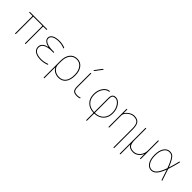

<svg xmlns="http://www.w3.org/2000/svg" viewBox="271 -2186 3842 3842"><g transform="rotate(45 2192.0 -265.0)"><path d="M71 -500Q61 -500 61 -510Q61 -520 71 -520H551Q561 -520 561 -510Q561 -500 551 -500H470Q461 -500 461 -491V-10Q461 0 451 0Q441 0 441 -10V-491Q441 -500 433 -500H190Q181 -500 181 -491V-10Q181 0 171 0Q161 0 161 -10V-491Q161 -500 152 -500Z M824 -284Q825 -284 825 -285Q825 -286 824 -286Q752 -301 717.5 -333.5Q683 -366 683 -405Q683 -464 740 -497Q797 -530 898 -530Q977 -530 1052 -502Q1063 -498 1063 -486Q1063 -482 1059.5 -480Q1056 -478 1052 -479Q975 -510 898 -510Q806 -510 754.5 -482Q703 -454 703 -405Q703 -354 766 -324.5Q829 -295 938 -295H973Q983 -295 983 -285Q983 -275 973 -275H938Q818 -275 755.5 -240.5Q693 -206 693 -140Q693 -77 746 -43.5Q799 -10 898 -10Q977 -10 1058 -41Q1062 -42 1065 -40Q1068 -38 1068 -34Q1068 -22 1058 -19Q974 10 898 10Q791 10 732 -29.5Q673 -69 673 -140Q673 -168 682.5 -193Q692 -218 728 -245Q764 -272 824 -284Z M1210 -260V-175Q1210 -106 1264 -58Q1318 -10 1400 -10Q1492 -10 1541 -74.5Q1590 -139 1590 -260Q1590 -375 1539 -442.5Q1488 -510 1400 -510Q1312 -510 1261 -442.5Q1210 -375 1210 -260ZM1190 210V-260Q1190 -385 1246.5 -457.5Q1303 -530 1400 -530Q1497 -530 1553.5 -457.5Q1610 -385 1610 -260Q1610 -131 1555 -60.5Q1500 10 1400 10Q1336 10 1287 -17.5Q1238 -45 1213 -92Q1213 -94 1211 -94Q1210 -94 1210 -93V210Q1210 220 1200 220Q1190 220 1190 210Z M1922 10Q1845 10 1816 -22Q1787 -54 1787 -140V-510Q1787 -520 1797 -520Q1807 -520 1807 -510V-140Q1807 -60 1831.5 -35Q1856 -10 1922 -10Q1960 -10 1992 -23Q1996 -24 1999 -22Q2002 -20 2002 -16Q2002 -5 1993 -2Q1960 10 1922 10ZM1799 -590Q1795 -590 1794 -593.5Q1793 -597 1795 -600L1900 -740Q1908 -750 1920 -750Q1924 -750 1925.5 -746.5Q1927 -743 1925 -740L1819 -600Q1811 -590 1799 -590Z M2414 -410V-19Q2414 -11 2423 -11Q2533 -16 2596 -82.5Q2659 -149 2659 -260Q2659 -363 2607 -436.5Q2555 -510 2494 -510Q2454 -510 2434 -489Q2414 -468 2414 -410ZM2385 9Q2268 3 2198.5 -68.5Q2129 -140 2129 -260Q2129 -368 2183 -446.5Q2237 -525 2314 -530Q2324 -530 2324 -520Q2324 -510 2314 -510Q2245 -504 2197 -431.5Q2149 -359 2149 -260Q2149 -149 2212 -82.5Q2275 -16 2385 -11Q2394 -11 2394 -19V-410Q2394 -473 2418.5 -501.5Q2443 -530 2494 -530Q2565 -530 2622 -450.5Q2679 -371 2679 -260Q2679 -140 2609.5 -68.5Q2540 3 2423 9Q2414 9 2414 18V210Q2414 220 2404 220Q2394 220 2394 210V18Q2394 9 2385 9Z M2806 -10V-510Q2806 -520 2816 -520Q2826 -520 2826 -510V-416Q2826 -415 2827 -415Q2829 -415 2829 -416Q2858 -463 2911 -496.5Q2964 -530 3016 -530Q3106 -530 3146 -480Q3186 -430 3186 -310V210Q3186 220 3176 220Q3166 220 3166 210V-310Q3166 -428 3130 -469Q3094 -510 3016 -510Q2950 -510 2888 -457Q2826 -404 2826 -350V-10Q2826 0 2816 0Q2806 0 2806 -10Z M3343 210V-510Q3343 -520 3353 -520Q3363 -520 3363 -510V-190Q3363 -92 3396.5 -51Q3430 -10 3508 -10Q3587 -10 3642.5 -74.5Q3698 -139 3698 -230V-510Q3698 -520 3708 -520Q3718 -520 3718 -510V-10Q3718 0 3708 0Q3698 0 3698 -10V-127Q3698 -128 3697 -128Q3696 -128 3696 -127Q3670 -65 3620 -27.5Q3570 10 3508 10Q3402 10 3367 -61Q3366 -62 3364.5 -62Q3363 -62 3363 -60V210Q3363 220 3353 220Q3343 220 3343 210Z M4025 -510Q3954 -510 3912 -442Q3870 -374 3870 -260Q3870 -146 3912 -78Q3954 -10 4025 -10Q4076 -10 4123 -59Q4170 -108 4221 -247Q4224 -255 4221 -263Q4181 -369 4147.5 -424.5Q4114 -480 4088 -495Q4062 -510 4025 -510ZM4025 10Q3948 10 3899 -62Q3850 -134 3850 -260Q3850 -386 3899 -458Q3948 -530 4025 -530Q4066 -530 4095 -514Q4124 -498 4158 -445Q4192 -392 4231 -292Q4232 -290 4234 -290.5Q4236 -291 4237 -293Q4266 -383 4297 -510Q4299 -520 4310 -520Q4320 -520 4318 -510Q4282 -363 4248 -263Q4245 -255 4248 -247Q4282 -152 4327 -10Q4328 -6 4326 -3Q4324 0 4320 0Q4309 0 4306 -10Q4275 -111 4238 -216Q4237 -218 4235 -218.5Q4233 -219 4232 -217Q4184 -93 4134 -41.5Q4084 10 4025 10Z"/></g></svg>

Font: Rounded Mplus 1c Thin
Style: Regular
Weight: 250
Version: Version 1.059.20150529